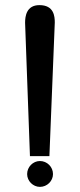

<svg xmlns="http://www.w3.org/2000/svg" viewBox="-20 -730 314 750"><path d="M173 -120 194 -642C194 -666 191 -710 134 -710C83 -710 78 -666 78 -641L97 -120ZM187 -50C187 -78 164 -101 136 -101C109 -101 86 -78 86 -50C86 -23 109 0 136 0C164 0 187 -23 187 -50Z"/></svg>

Font: Advent Pro
Style: Bold
Weight: 700
Designer: Andreas Kalpakidis
Foundry: Andreas Kalpakidis
Version: Version 2.002 2008